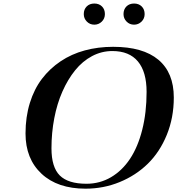

<svg xmlns="http://www.w3.org/2000/svg" viewBox="-20 -1080 1024 1109"><path d="M463.9 -998.5Q463.9 -1025.9 480.7 -1042.7Q497.6 -1059.6 524.9 -1059.6Q552.2 -1059.6 569.1 -1042.7Q585.9 -1025.9 585.9 -998.5Q585.9 -972.7 567.9 -955.1Q549.8 -937.5 524.9 -937.5Q499 -937.5 481.4 -955.6Q463.9 -973.6 463.9 -998.5ZM693.4 -998.5Q693.4 -1025.9 710.2 -1042.7Q727.1 -1059.6 754.4 -1059.6Q781.7 -1059.6 798.6 -1042.7Q815.4 -1025.9 815.4 -998.5Q815.4 -972.7 797.4 -955.1Q779.3 -937.5 754.4 -937.5Q728.5 -937.5 710.9 -955.6Q693.4 -973.6 693.4 -998.5ZM479.5 -18.6Q556.6 -18.6 621.1 -56.4Q685.5 -94.2 731 -162.6Q776.4 -231 801.5 -330.3Q826.7 -429.7 826.7 -549.3Q826.7 -665 776.6 -725.1Q726.6 -785.2 628.9 -785.2Q566.9 -785.2 511.7 -755.9Q456.5 -726.6 414.1 -674.1Q371.6 -621.6 340.6 -551.5Q309.6 -481.4 293.5 -397.2Q277.3 -313 277.3 -223.1Q277.3 -114.3 325.4 -66.4Q373.5 -18.6 479.5 -18.6ZM633.3 -809.6Q805.7 -809.6 894.8 -734.9Q983.9 -660.2 983.9 -516.6Q983.9 -400.4 943.4 -301Q902.8 -201.7 833.5 -134Q764.2 -66.4 671.1 -28.3Q578.1 9.8 474.1 9.8Q312.5 9.8 220 -76.4Q127.4 -162.6 127.4 -309.1Q127.4 -404.3 152.3 -484.9Q177.2 -565.4 222.4 -624.8Q267.6 -684.1 330.3 -726.1Q393.1 -768.1 469.7 -788.8Q546.4 -809.6 633.3 -809.6Z"/></svg>

Font: QumpellkaNo12
Style: Regular
Weight: 500
Designer: gluk (gluksza@wp.pl)
Foundry: gluk (gluksza@wp.pl)
Version: Version 00.480